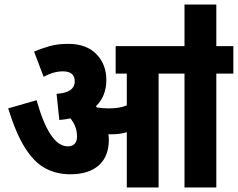

<svg xmlns="http://www.w3.org/2000/svg" viewBox="-20 -825 1047 845"><path d="M459 -210Q459 -137 415 -97.5Q371 -58 289 -58Q228 -58 179 -84.5Q130 -111 90 -174.5Q50 -238 16 -348L141 -384Q198 -181 278 -181Q299 -181 309 -192.5Q319 -204 319 -223Q319 -247 311.5 -267Q304 -287 290 -304Q267 -299 241 -297L229 -412Q271 -415 290 -429Q309 -443 309 -466Q309 -511 257 -511Q216 -511 172 -487L130 -598Q163 -612 198.5 -622Q234 -632 280 -632Q360 -632 404 -587Q448 -542 448 -473Q448 -402 402 -357Q404 -355 407 -352Q431 -348 457 -348Q479 -348 498 -350.5Q517 -353 538 -361V-501H489V-622H1007V-501H932V0H792V-501H678V0H538V-243Q521 -238 504 -236Q487 -234 470 -234Q464 -234 457 -234Q459 -222 459 -210ZM792 -617V-805H932V-617Z"/></svg>

Font: Noto Sans Devanagari Condensed ExtraBold
Style: Regular
Weight: 800
Width: 3
Designer: Jelle Bosma - Monotype Design Team
Foundry: Monotype Imaging Inc.
Version: Version 2.004; ttfautohint (v1.8.4.7-5d5b)